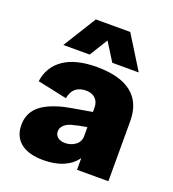

<svg xmlns="http://www.w3.org/2000/svg" viewBox="-135 -832 855 950"><g transform="rotate(20 292.5 -357.5)"><path d="M293 -509.8Q414.6 -509.8 476.8 -460.7Q539.1 -411.6 539.1 -314V-145V2H374V-60.1Q349.6 -24.4 305.2 -5.1Q260.7 14.2 200.2 14.2Q122.1 14.2 80.6 -19Q39.1 -52.2 39.1 -112.8Q39.1 -171.4 78.9 -209Q118.7 -246.6 206.1 -268.1Q214.8 -271 350.1 -293.9V-316.9Q350.1 -346.7 332 -364.3Q314 -381.8 283.2 -381.8Q212.9 -381.8 201.2 -312L45.9 -345.2Q56.6 -423.3 119.4 -466.6Q182.1 -509.8 293 -509.8ZM99.1 -555.2 207 -729H388.2L496.1 -555.2H356.9L296.9 -650.9L237.8 -555.2ZM219.2 -145Q219.2 -124.5 234.1 -113.3Q249 -102.1 272 -102.1Q303.2 -102.1 326.7 -119.6Q350.1 -137.2 350.1 -167V-213.9Q310.1 -208 269 -196.8Q244.1 -189 231.7 -175Q219.2 -161.1 219.2 -145Z"/></g></svg>

Font: Human Sans Black
Style: Regular
Weight: 800
Designer: Tim Radville
Foundry: Continuum
Version: Version 1.000;FEAKit 1.0